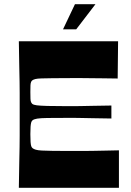

<svg xmlns="http://www.w3.org/2000/svg" viewBox="-20 -897 628 917"><path d="M70 0Q71 -72 72 -118Q73 -164 73.5 -194.5Q74 -225 74 -247.5Q74 -270 74 -293.5Q74 -317 74 -350Q74 -383 74 -406.5Q74 -430 74 -452.5Q74 -475 73.5 -505.5Q73 -536 72 -582Q71 -628 70 -700H544L542 -522Q499 -523 471 -523Q443 -523 420.5 -523.5Q398 -524 373.5 -524Q349 -524 316 -524Q265 -524 231.5 -523.5Q198 -523 178.5 -522.5Q159 -522 149 -519.5Q139 -517 134 -513Q131 -511 128.5 -505.5Q126 -500 125.5 -489Q125 -478 125 -457Q125 -436 125.5 -425Q126 -414 128.5 -409Q131 -404 134 -401Q140 -396 156 -394Q172 -392 206 -391Q240 -390 301 -390Q322 -390 337 -390Q352 -390 370.5 -390.5Q389 -391 421.5 -391.5Q454 -392 512 -393V-331Q454 -332 421.5 -332.5Q389 -333 370.5 -333.5Q352 -334 337 -334Q322 -334 301 -334Q240 -334 206.5 -333.5Q173 -333 158 -330.5Q143 -328 136 -323Q131 -319 129 -312Q127 -305 126 -292Q125 -279 125 -256Q125 -232 126 -219Q127 -206 129 -199.5Q131 -193 136 -189Q141 -185 151 -182Q161 -179 180 -178Q199 -177 232 -176.5Q265 -176 316 -176Q351 -176 376 -176Q401 -176 424 -176.5Q447 -177 476 -177.5Q505 -178 548 -179V0ZM281 -757 338 -877H436L344 -757Z"/></svg>

Font: Ojuju
Style: Bold
Weight: 700
Designer: Chisaokwu Joboson, Mirko Velimirovic
Foundry: Udi Foundry
Version: Version 1.000